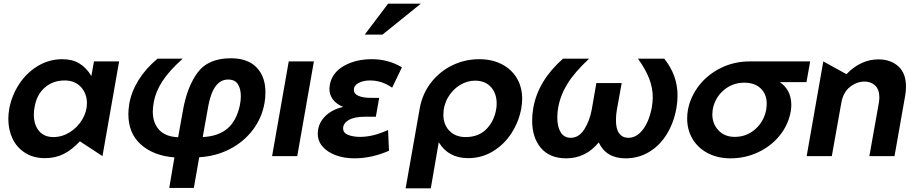

<svg xmlns="http://www.w3.org/2000/svg" viewBox="-20 -844 4958 1038"><path d="M330 -409Q385 -409 417.5 -373.5Q450 -338 450 -286Q450 -241 425 -198.5Q400 -156 358 -129.5Q316 -103 269 -103Q218 -103 190.5 -136.5Q163 -170 163 -224Q163 -246 167 -265Q178 -332 222 -370.5Q266 -409 330 -409ZM624 -512H488L474 -433Q447 -478 409 -501Q371 -524 317 -524Q245 -524 184 -487Q123 -450 83 -388.5Q43 -327 30 -256Q25 -226 25 -202Q25 -142 48 -94Q71 -46 116 -17.5Q161 11 223 11Q280 11 325 -12Q370 -35 412 -80L534 0Z M1277 -276Q1282 -301 1282 -324Q1282 -364 1266 -389Q1250 -414 1213 -414Q1134 -414 1107 -276L1076 -103Q1160 -107 1209.5 -149Q1259 -191 1277 -276ZM674 -227Q674 -251 679 -284Q691 -350 730 -412.5Q769 -475 832 -527H968Q895 -462 858 -405Q821 -348 811 -289Q806 -261 806 -241Q806 -180 840 -142.5Q874 -105 943 -102L968 -241Q990 -372 1047.5 -450.5Q1105 -529 1228 -529Q1319 -529 1367 -479.5Q1415 -430 1415 -345Q1415 -312 1410 -287Q1396 -207 1347 -142Q1298 -77 1222.5 -38Q1147 1 1057 6L1028 172H895L923 7Q810 -2 742 -62.5Q674 -123 674 -227Z M1677 -512H1541L1451 0H1587Z M1926 -104Q1959 -104 1994.5 -112Q2030 -120 2078 -141L2083 -29Q1989 12 1896 12Q1841 12 1796 -4.5Q1751 -21 1724.5 -51Q1698 -81 1698 -121Q1698 -173 1734.5 -212Q1771 -251 1835 -266Q1799 -281 1780 -306Q1761 -331 1761 -364Q1761 -371 1763 -385Q1775 -451 1839 -487.5Q1903 -524 1990 -524Q2080 -524 2153 -480L2100 -370Q2045 -409 1980 -409Q1943 -409 1918 -395Q1893 -381 1893 -358Q1893 -337 1917.5 -326Q1942 -315 1984 -315H2030L2012 -213H1954Q1895 -213 1865 -195Q1835 -177 1835 -150Q1835 -125 1862.5 -114.5Q1890 -104 1926 -104ZM1952 -657H2048L2255 -824H2078Z M2663 -257Q2665 -267 2665 -285Q2665 -339 2634 -373.5Q2603 -408 2548 -408Q2505 -408 2465.5 -383.5Q2426 -359 2401.5 -316.5Q2377 -274 2377 -223Q2377 -170 2410 -136.5Q2443 -103 2497 -103Q2568 -103 2610.5 -147Q2653 -191 2663 -257ZM2571 -524Q2639 -524 2691.5 -497.5Q2744 -471 2773.5 -422.5Q2803 -374 2803 -309Q2803 -287 2798 -257Q2785 -186 2745.5 -124.5Q2706 -63 2645 -26Q2584 11 2511 11Q2404 11 2352 -75L2309 174H2173L2249 -257Q2263 -336 2309.5 -396.5Q2356 -457 2424.5 -490.5Q2493 -524 2571 -524Z M3204 -395 3179 -251Q3168 -191 3139 -145Q3110 -99 3065 -99Q3030 -99 3011.5 -128.5Q2993 -158 2993 -208Q2993 -239 2998 -264Q3010 -330 3048 -391.5Q3086 -453 3165 -527H3024Q2889 -408 2863 -260Q2857 -226 2857 -192Q2857 -100 2904.5 -44Q2952 12 3041 12Q3146 12 3217 -74Q3257 12 3362 12Q3432 12 3489.5 -22.5Q3547 -57 3585 -119Q3623 -181 3637 -260Q3643 -295 3643 -328Q3643 -437 3571 -527H3429Q3471 -468 3490 -418Q3509 -368 3509 -318Q3509 -294 3504 -264Q3490 -189 3456 -144Q3422 -99 3377 -99Q3346 -99 3328 -122Q3310 -145 3310 -194Q3310 -224 3315 -251L3341 -395Z M4258 -277Q4258 -260 4255 -242Q4242 -169 4195 -111Q4148 -53 4078 -20.5Q4008 12 3930 12Q3860 12 3806.5 -16Q3753 -44 3724 -93Q3695 -142 3695 -203Q3695 -228 3699 -249Q3712 -320 3758 -380Q3804 -440 3876 -476Q3948 -512 4034 -512H4360L4340 -400H4196Q4258 -357 4258 -277ZM4122 -250Q4125 -268 4125 -284Q4125 -335 4092.5 -366Q4060 -397 4004 -397Q3939 -397 3891.5 -355.5Q3844 -314 3833 -251Q3831 -235 3831 -226Q3831 -175 3864 -139.5Q3897 -104 3952 -104Q4016 -104 4063 -145.5Q4110 -187 4122 -250Z M4878 -376Q4878 -448 4836.5 -485.5Q4795 -523 4729 -523Q4634 -523 4556 -443L4431 -512L4341 0H4477L4528 -286Q4538 -345 4575 -374Q4612 -403 4654 -403Q4689 -403 4711.5 -381.5Q4734 -360 4734 -317Q4734 -303 4731 -286L4680 0H4816L4874 -329Q4878 -352 4878 -376Z"/></svg>

Font: Geom SemiBold
Style: Bold Italic
Weight: 600
Italic angle: -10°
Version: Version 1.102